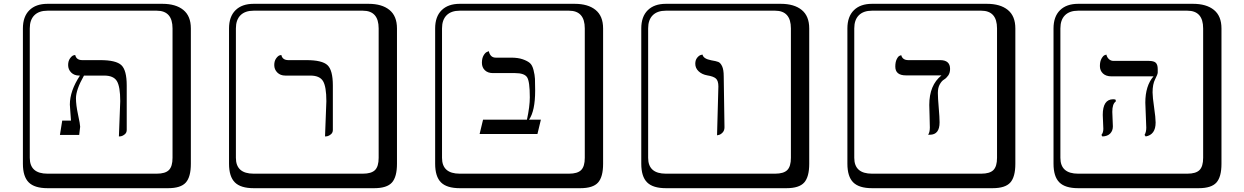

<svg xmlns="http://www.w3.org/2000/svg" viewBox="-20 -774 6520 1006"><path d="M603 -59 610 -244Q610 -320 592.5 -349Q575 -378 526 -378H420Q378 -304 378 -259Q378 -224 389 -173Q400 -122 400 -110L395 -67H294L306 -142H352Q351 -156 348.5 -189.5Q346 -223 346 -226Q346 -298 399 -378H395Q369 -378 353 -394Q337 -410 337 -433Q337 -454 346.5 -467.5Q356 -481 365 -484L374 -486Q380 -459 411 -459H505Q588 -459 616 -432.5Q644 -406 644 -326V-93Q644 -79 634 -70.5Q624 -62 614 -60ZM229 -718Q184 -718 160 -694Q136 -670 136 -625V53Q136 136 229 136H801Q846 136 865 117Q884 98 884 53V-625Q884 -718 801 -718ZM980 84Q980 153 953.5 182.5Q927 212 861 212H229Q161 212 130.5 181.5Q100 151 100 84V-625Q100 -687 134 -720.5Q168 -754 229 -754H831Q901 -754 940.5 -722Q980 -690 980 -625Z M1683 -59 1690 -244Q1690 -320 1672.5 -349Q1655 -378 1606 -378H1475Q1449 -378 1433 -394Q1417 -410 1417 -433Q1417 -454 1426.5 -467.5Q1436 -481 1445 -484L1454 -486Q1460 -459 1491 -459H1585Q1668 -459 1696 -432.5Q1724 -406 1724 -326V-93Q1724 -79 1714 -70.5Q1704 -62 1694 -60ZM1309 -718Q1264 -718 1240 -694Q1216 -670 1216 -625V53Q1216 136 1309 136H1881Q1926 136 1945 117Q1964 98 1964 53V-625Q1964 -718 1881 -718ZM2060 84Q2060 153 2033.5 182.5Q2007 212 1941 212H1309Q1241 212 1210.5 181.5Q1180 151 1180 84V-625Q1180 -687 1214 -720.5Q1248 -754 1309 -754H1911Q1981 -754 2020.5 -722Q2060 -690 2060 -625Z M2657 -472Q2694 -472 2718.5 -463.5Q2743 -455 2756 -444Q2769 -433 2775.5 -407Q2782 -381 2783 -361Q2784 -341 2784 -299Q2784 -193 2752 -147H2814L2796 -72H2493L2511 -147H2741Q2756 -216 2756 -264Q2756 -348 2741.5 -369.5Q2727 -391 2679 -391H2563Q2536 -391 2520.5 -406Q2505 -421 2505 -445Q2505 -469 2514 -484Q2523 -499 2532 -502L2541 -506Q2549 -472 2577 -472ZM2389 -718Q2344 -718 2320 -694Q2296 -670 2296 -625V53Q2296 136 2389 136H2961Q3006 136 3025 117Q3044 98 3044 53V-625Q3044 -718 2961 -718ZM3140 84Q3140 153 3113.5 182.5Q3087 212 3021 212H2389Q2321 212 2290.5 181.5Q2260 151 2260 84V-625Q2260 -687 2294 -720.5Q2328 -754 2389 -754H2991Q3061 -754 3100.5 -722Q3140 -690 3140 -625Z M3737 -65 3744 -321Q3744 -351 3731 -362.5Q3718 -374 3686 -379Q3658 -384 3640.5 -400.5Q3623 -417 3623 -440Q3623 -459 3632.5 -471Q3642 -483 3652 -486L3661 -488Q3665 -466 3707 -458Q3732 -454 3743.5 -449.5Q3755 -445 3763.5 -427Q3772 -409 3772 -374L3776 -107Q3776 -90 3766 -79.5Q3756 -69 3746 -67ZM3469 -718Q3424 -718 3400 -694Q3376 -670 3376 -625V53Q3376 136 3469 136H4041Q4086 136 4105 117Q4124 98 4124 53V-625Q4124 -718 4041 -718ZM4220 84Q4220 153 4193.5 182.5Q4167 212 4101 212H3469Q3401 212 3370.5 181.5Q3340 151 3340 84V-625Q3340 -687 3374 -720.5Q3408 -754 3469 -754H4071Q4141 -754 4180.5 -722Q4220 -690 4220 -625Z M4894 -287Q4894 -262 4898.5 -210.5Q4903 -159 4903 -133Q4903 -68 4852 -68H4843Q4852 -81 4852 -106Q4852 -131 4850.5 -169Q4849 -207 4849 -224Q4849 -328 4913 -379H4727Q4671 -379 4671 -425Q4671 -449 4678.5 -464Q4686 -479 4694 -482L4702 -485Q4709 -459 4739 -459H4906Q4958 -459 4958 -413Q4958 -392 4948 -378Q4938 -364 4926 -357Q4914 -350 4904 -332Q4894 -314 4894 -287ZM4549 -718Q4504 -718 4480 -694Q4456 -670 4456 -625V53Q4456 136 4549 136H5121Q5166 136 5185 117Q5204 98 5204 53V-625Q5204 -718 5121 -718ZM5300 84Q5300 153 5273.5 182.5Q5247 212 5181 212H4549Q4481 212 4450.5 181.5Q4420 151 4420 84V-625Q4420 -687 4454 -720.5Q4488 -754 4549 -754H5151Q5221 -754 5260.5 -722Q5300 -690 5300 -625Z M5808 -188Q5808 -180 5809.5 -149.5Q5811 -119 5811 -112Q5811 -89 5797 -74.5Q5783 -60 5756 -59L5751 -67Q5761 -79 5761 -99Q5761 -106 5759.5 -135.5Q5758 -165 5758 -172Q5758 -254 5813 -254Q5822 -254 5826 -251V-242Q5808 -230 5808 -188ZM6019 -290Q6019 -266 6027 -211.5Q6035 -157 6035 -132Q6035 -68 5983 -59L5977 -67Q5986 -82 5986 -105Q5986 -121 5983.5 -170.5Q5981 -220 5981 -236Q5981 -325 6024 -374H5803Q5775 -374 5759 -389Q5743 -404 5743 -428Q5743 -452 5751.5 -467Q5760 -482 5768 -485L5777 -488Q5780 -474 5790 -464.5Q5800 -455 5814 -455H5998Q6026 -455 6036 -445Q6046 -435 6046 -412V-394Q6046 -385 6032.5 -359Q6019 -333 6019 -290ZM5629 -718Q5584 -718 5560 -694Q5536 -670 5536 -625V53Q5536 136 5629 136H6201Q6246 136 6265 117Q6284 98 6284 53V-625Q6284 -718 6201 -718ZM6380 84Q6380 153 6353.5 182.5Q6327 212 6261 212H5629Q5561 212 5530.5 181.5Q5500 151 5500 84V-625Q5500 -687 5534 -720.5Q5568 -754 5629 -754H6231Q6301 -754 6340.5 -722Q6380 -690 6380 -625Z"/></svg>

Font: Libertinus Keyboard
Style: Regular
Weight: 700
Designer: Philipp H. Poll
Foundry: Khaled Hosny
Version: Version 6.7